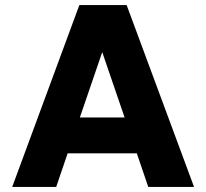

<svg xmlns="http://www.w3.org/2000/svg" viewBox="-20 -735 811 755"><path d="M743 0H563L518 -132H246L201 0H28L292 -715H478ZM294 -273H470L382 -530Z"/></svg>

Font: Wix Madefor Text ExtraBold
Style: Regular
Weight: 800
Designer: Dalton Maag Ltd
Foundry: Dalton Maag Ltd
Version: Version 3.100